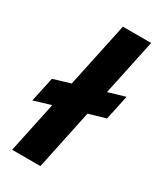

<svg xmlns="http://www.w3.org/2000/svg" viewBox="-230 -814 745 883"><g transform="rotate(30 142.5 -372.5)"><path d="M-8 0 49 -270 -41 -243 -13 -374 77 -401 150 -745H300L237 -448L326 -474L298 -343L209 -317L142 0Z"/></g></svg>

Font: Plus Jakarta Display
Style: Bold Italic
Weight: 700
Italic angle: -12°
Designer: Gumpita Rahayu
Foundry: Tokotype Studio
Version: Version 1.000;hotconv 1.0.109;makeotfexe 2.5.65596